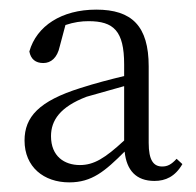

<svg xmlns="http://www.w3.org/2000/svg" viewBox="-20 -830 407 399"><path d="M124 -451C171 -451 198 -474 239 -515C243 -476 263 -454 301 -454C324 -454 344 -463 359 -489L347 -500C336 -488 328 -484 317 -484C299 -484 289 -497 289 -533V-692C289 -776 254 -810 180 -810C108 -810 56 -776 41 -723C44 -707 54 -699 70 -699C86 -699 99 -710 104 -733L116 -778C134 -784 149 -786 164 -786C216 -786 238 -766 238 -696V-672C209 -665 178 -657 147 -647C61 -620 31 -587 31 -538C31 -483 71 -451 124 -451ZM238 -538C198 -501 175 -487 146 -487C114 -487 86 -505 86 -547C86 -580 105 -608 160 -629L238 -651Z"/></svg>

Font: Source Han Serif CN Light
Style: Regular
Weight: 300
Designer: Ryoko NISHIZUKA 西塚涼子 (kana & ideographs); Frank Grießhammer (Latin, Greek & Cyrillic); Wenlong ZHANG 张文龙 (bopomofo); San
Foundry: Adobe
Version: Version 2.003;hotconv 1.1.1;makeotfexe 2.6.0